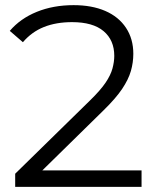

<svg xmlns="http://www.w3.org/2000/svg" viewBox="-20 -726 608 746"><path d="M39 0V-51L330 -336Q370 -375 390 -404.5Q410 -434 417 -460Q424 -486 424 -509Q424 -570 382.5 -605Q341 -640 260 -640Q198 -640 150.5 -621Q103 -602 69 -562L18 -606Q59 -654 123 -680Q187 -706 266 -706Q337 -706 389 -683.5Q441 -661 469.5 -618Q498 -575 498 -517Q498 -483 488.5 -450Q479 -417 454.5 -380.5Q430 -344 383 -298L116 -36L96 -64H530V0Z"/></svg>

Font: Montserrat Thin
Style: Regular
Weight: 400
Version: Version 9.000